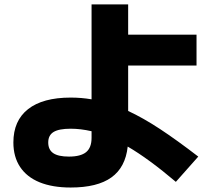

<svg xmlns="http://www.w3.org/2000/svg" viewBox="-20 -795 978 861"><path d="M40 -156.2Q40 -253.9 106 -305.7Q171.9 -357.4 296.9 -357.4Q345.2 -357.4 390.6 -349.6V-775.4H554.7V-639.6H861.3V-501H554.7V-297.4Q621.1 -266.6 697.3 -216.6Q773.4 -166.5 869.1 -92.8L768.6 20.5Q646.5 -83 552.7 -137.7Q542.5 -44.4 479.5 0.7Q416.5 45.9 296.9 45.9Q215.3 45.9 157.7 22.5Q100.1 -1 70.1 -46.4Q40 -91.8 40 -156.2ZM289.1 -92.8Q341.8 -92.8 366.2 -112.8Q390.6 -132.8 390.6 -176.8V-206.5Q341.8 -217.8 296.9 -217.8Q244.1 -217.8 220.2 -203.1Q196.3 -188.5 196.3 -156.2Q196.3 -123.5 218.8 -108.2Q241.2 -92.8 289.1 -92.8Z"/></svg>

Font: Pretendard JP Black
Style: Regular
Weight: 900
Designer: Base glyphs from Inter by Rasmus Andersson; Hangeul glyphs from Noto Sans CJK(Source Han Sans) by Jang Soo-young and Kan
Foundry: Kil Hyung-jin
Version: Version 1.309